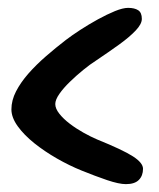

<svg xmlns="http://www.w3.org/2000/svg" viewBox="-20 -573 405 488"><path d="M300 -105Q282.5 -105 252.2 -115.2Q222 -125.5 187.5 -139.5Q156.5 -152 125 -170Q93.5 -188 67.2 -209Q41 -230 25 -252.2Q9 -274.5 9 -295Q9 -318 20.8 -340.8Q32.5 -363.5 52.2 -386Q72 -408.5 96.8 -430Q121.5 -451.5 147.5 -471.5Q162.5 -483 184 -497Q205.5 -511 228.8 -523.8Q252 -536.5 272.2 -544.8Q292.5 -553 305.5 -553Q322 -553 331.2 -547Q340.5 -541 340.5 -525Q340.5 -512 325.2 -495.8Q310 -479.5 283.8 -460.5Q257.5 -441.5 224 -419Q209 -409.5 191.5 -395.2Q174 -381 157.8 -365.2Q141.5 -349.5 131 -334.5Q120.5 -319.5 120.5 -308.5Q120.5 -297 130.8 -284Q141 -271 157 -258.8Q173 -246.5 191.8 -236Q210.5 -225.5 227 -218.5Q292.5 -192 318 -175.5Q343.5 -159 343.5 -144Q343.5 -126.5 333 -115.8Q322.5 -105 300 -105Z"/></svg>

Font: Gluten Thin
Style: Regular
Weight: 400
Version: Version 1.300